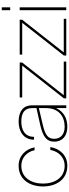

<svg xmlns="http://www.w3.org/2000/svg" viewBox="666 -1426 772 2144"><g transform="rotate(-90 1052.0 -354.0)"><path d="M273 12C387 12 464 -69 482 -178H450C433 -86 368 -18 273 -18C141 -18 74 -128 74 -260C74 -392 141 -502 273 -502C364 -502 428 -439 447 -354H479C458 -457 383 -532 273 -532C121 -532 42 -410 42 -260C42 -110 121 12 273 12Z M917 0H948V-384C948 -476 886 -532 766 -532C656 -532 564 -476 564 -360H596C596 -464 676 -502 766 -502C866 -502 917 -464 917 -380V-333L730 -291C596 -261 542 -218 542 -134C542 -51 598 12 708 12C798 12 876 -26 917 -112ZM574 -135C574 -209 624 -237 734 -263L917 -306V-228C917 -86 826 -18 709 -18C618 -18 574 -68 574 -135Z M1026 0H1436V-28H1061L1426 -493V-520H1036V-492H1391L1026 -27Z M1504 0H1914V-28H1539L1904 -493V-520H1514V-492H1869L1504 -27Z M2010 0H2042V-520H2010ZM2010 -626H2042V-720H2010Z"/></g></svg>

Font: Aspekta 100
Style: Regular
Weight: 100
Designer: Ivo Dolenc
Version: Version 2.000